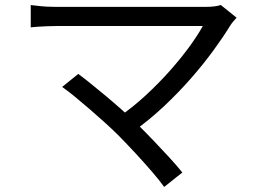

<svg xmlns="http://www.w3.org/2000/svg" viewBox="-20 -705 1040 770"><path d="M928.8 -634.1Q921.7 -626.2 915 -618.4Q908.4 -610.5 903.8 -603.2Q875.7 -557.2 836.1 -503Q796.5 -448.7 746.8 -391.8Q697.1 -334.9 638.6 -279.8Q580 -224.6 513.2 -176.7L451.3 -232.4Q511.8 -273.9 564.9 -323.1Q618 -372.3 662.5 -422.6Q707 -472.9 740.3 -518.8Q773.7 -564.8 793.3 -600.6Q773.7 -600.6 736 -600.6Q698.3 -600.6 648.1 -600.6Q597.9 -600.6 542.6 -600.6Q487.2 -600.6 432.5 -600.6Q377.8 -600.6 330.7 -600.6Q283.6 -600.6 250.4 -600.6Q217.3 -600.6 205 -600.6Q185.6 -600.6 166 -599.7Q146.4 -598.8 129.7 -597.7Q113.1 -596.6 103.3 -595.3V-684.7Q117 -683.4 134 -681.3Q151 -679.2 169.5 -678.3Q188 -677.4 205 -677.4Q215.7 -677.4 248.4 -677.4Q281 -677.4 327.9 -677.4Q374.8 -677.4 429.5 -677.4Q484.3 -677.4 540.6 -677.4Q597 -677.4 648.5 -677.4Q700 -677.4 739.9 -677.4Q779.7 -677.4 801.3 -677.4Q844 -677.4 865.5 -684.9ZM457.6 -159.4Q435 -182 404.4 -210Q373.7 -237.9 340.8 -266.2Q308 -294.6 278.8 -318.5Q249.5 -342.4 229.2 -356.3L293.8 -408.5Q310.9 -396.2 339.1 -373.6Q367.3 -350.9 400.7 -323.2Q434 -295.5 467.2 -266Q500.3 -236.6 527.3 -210.4Q558.8 -179.6 593.3 -143.6Q627.8 -107.7 658.8 -73.8Q689.9 -39.9 711.2 -13.2L638.4 44.7Q620 18.9 589.6 -16.4Q559.1 -51.7 524.3 -89.4Q489.4 -127 457.6 -159.4Z"/></svg>

Font: Noto Sans TC
Style: Regular
Weight: 100
Designer: Ryoko NISHIZUKA 西塚涼子 (kana, bopomofo & ideographs); Paul D. Hunt (Latin, Greek & Cyrillic); Sandoll Communications 산돌커뮤니
Foundry: Adobe
Version: Version 2.004;hotconv 1.0.118;makeotfexe 2.5.65603